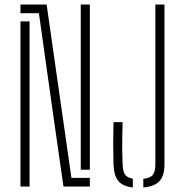

<svg xmlns="http://www.w3.org/2000/svg" viewBox="-20 -820 804 844"><path d="M259 0 216 -300 151 -762H70V-800H185L221 -548L294 -38H375V0ZM70 0V-726H110V-303V0ZM335 -74V-549V-800H375V-74ZM564 4Q520 -0.5 500.2 -24.5Q480.5 -48.5 479 -98Q477.5 -150.5 477.5 -190.5Q477.5 -230.5 479 -283H519Q518 -250.5 517.5 -220.5Q517 -190.5 517.2 -160.5Q517.5 -130.5 519 -98Q520 -67.5 529.5 -53Q539 -38.5 564 -34.5ZM610 4V-34Q641 -37 652 -51.8Q663 -66.5 663 -98V-800H703V-98Q703 -48 681.2 -24Q659.5 0 610 4Z"/></svg>

Font: Big Shoulders Stencil Text Thin Thin
Style: Regular
Weight: 250
Version: Version 2.001